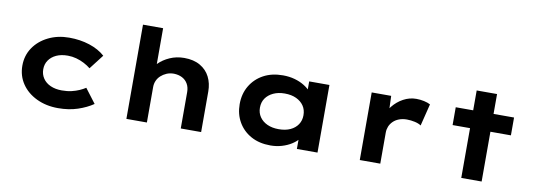

<svg xmlns="http://www.w3.org/2000/svg" viewBox="-58 -1107 4145 1485"><g transform="rotate(10 2015.0 -365.0)"><path d="M431 10Q337 10 262 -26Q187 -62 145 -124.5Q103 -187 103 -266Q103 -346 145 -408Q187 -470 260 -506Q333 -542 423 -542Q510 -542 583.5 -518Q657 -494 706 -450L618 -336Q596 -354 566.5 -369.5Q537 -385 504 -394Q471 -403 437 -403Q384 -403 346.5 -385.5Q309 -368 288 -337.5Q267 -307 267 -266Q267 -227 288 -195.5Q309 -164 347.5 -147Q386 -130 436 -130Q479 -130 512.5 -138Q546 -146 572 -157.5Q598 -169 620 -183L705 -71Q654 -36 585 -13Q516 10 431 10Z M967 0V-740H1125V-394L1080 -380Q1091 -424 1126.5 -460Q1162 -496 1214 -519Q1266 -542 1327 -542Q1401 -542 1452 -512.5Q1503 -483 1528.5 -432.5Q1554 -382 1554 -319V0H1394V-285Q1394 -323 1378 -350.5Q1362 -378 1334 -392.5Q1306 -407 1269 -408Q1237 -408 1211.5 -397Q1186 -386 1167 -368.5Q1148 -351 1138 -328Q1128 -305 1128 -279V0H1048Q1011 0 990.5 0Q970 0 967 0Z M2099 9Q2011 9 1946.5 -26.5Q1882 -62 1846 -124Q1810 -186 1810 -265Q1810 -346 1847 -408.5Q1884 -471 1949 -506.5Q2014 -542 2102 -542Q2152 -542 2194.5 -530Q2237 -518 2269.5 -498Q2302 -478 2322 -454.5Q2342 -431 2347 -408L2309 -405V-531H2468V0H2306V-142L2339 -133Q2336 -107 2315.5 -82Q2295 -57 2262.5 -36.5Q2230 -16 2188 -3.5Q2146 9 2099 9ZM2140 -126Q2193 -126 2231 -143.5Q2269 -161 2290 -192.5Q2311 -224 2311 -265Q2311 -308 2290 -339Q2269 -370 2231 -388Q2193 -406 2140 -406Q2089 -406 2050.5 -388Q2012 -370 1990.5 -339Q1969 -308 1969 -265Q1969 -224 1990.5 -192.5Q2012 -161 2050.5 -143.5Q2089 -126 2140 -126Z M2800 0V-531H2953L2960 -339L2914 -348Q2930 -402 2965 -446Q3000 -490 3048 -516Q3096 -542 3149 -542Q3180 -542 3210 -535.5Q3240 -529 3260 -518L3217 -345Q3199 -358 3167.5 -365Q3136 -372 3105 -372Q3071 -372 3043.5 -361.5Q3016 -351 2997.5 -332.5Q2979 -314 2970 -291.5Q2961 -269 2961 -244V0Z M3597 0V-687H3757V0ZM3460 -391V-531H3918V-391Z"/></g></svg>

Font: Lexend Peta
Style: Bold
Weight: 700
Designer: Bonnie Shaver-Troup, Thomas Jockin
Foundry: Lexend
Version: Version 1.007